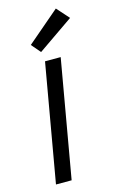

<svg xmlns="http://www.w3.org/2000/svg" viewBox="-115 -781 503 829"><g transform="rotate(-15 136.5 -367.0)"><path d="M28 0 120 -526H190L98 0ZM114 -569 79 -610 224 -734 273 -679Z"/></g></svg>

Font: DM Sans 9pt Light
Style: Italic
Weight: 300
Italic angle: -10°
Version: Version 4.004;gftools[0.9.30]